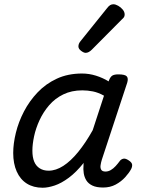

<svg xmlns="http://www.w3.org/2000/svg" viewBox="-20 -864 663 901"><path d="M180 17Q137 17 106 -2.5Q75 -22 58.5 -59Q42 -96 42 -146Q42 -190 54.5 -241Q67 -292 92.5 -341Q118 -390 156.5 -430.5Q195 -471 247 -495Q299 -519 365 -519Q398 -519 430 -509Q462 -499 490 -482L491 -486Q498 -504 507.5 -509.5Q517 -515 535 -515Q567 -515 575 -505.5Q583 -496 577 -476L458 -115Q454 -102 452 -89Q450 -76 455 -67.5Q460 -59 475 -59Q488 -59 500 -66Q512 -73 522.5 -84.5Q533 -96 541 -107Q547 -116 557.5 -119Q568 -122 583 -112Q599 -102 600 -91.5Q601 -81 595 -70Q586 -53 567.5 -32.5Q549 -12 523 2Q497 16 464 16Q433 16 414 7Q395 -2 385.5 -17Q376 -32 373 -51Q370 -70 372 -90Q372 -93 372 -95.5Q372 -98 373 -100Q338 -56 303 -30Q268 -4 236.5 6.5Q205 17 180 17ZM132 -157Q132 -126 140.5 -105.5Q149 -85 166.5 -74Q184 -63 208 -63Q242 -63 277 -85.5Q312 -108 347 -151Q382 -194 415 -253L468 -415Q441 -430 416 -435Q391 -440 366 -440Q316 -440 277 -421Q238 -402 210.5 -370Q183 -338 165.5 -300Q148 -262 140 -224.5Q132 -187 132 -157ZM382 -616Q373 -616 360.5 -625.5Q348 -635 348 -646Q348 -653 350.5 -659Q353 -665 358 -671L481 -824Q490 -836 497 -840Q504 -844 512 -844Q522 -844 534.5 -837Q547 -830 556 -819Q565 -808 565 -796Q565 -788 561.5 -783Q558 -778 552 -773L411 -631Q396 -616 382 -616Z"/></svg>

Font: Playwrite DK Loopet
Style: Regular
Weight: 400
Designer: Veronika Burian, José Scaglione
Foundry: TypeTogether
Version: Version 1.002